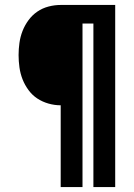

<svg xmlns="http://www.w3.org/2000/svg" viewBox="-20 -755 540 775"><path d="M225 0V-330Q200 -330 175.5 -337Q151 -344 130.5 -357.5Q110 -371 95 -391.5Q80 -412 71 -435Q62 -458 58.5 -483Q55 -508 55 -533Q55 -557 58.5 -582Q62 -607 71 -630Q80 -653 95 -673.5Q110 -694 130.5 -708Q151 -722 175.5 -728.5Q200 -735 225 -735H445V0H357V-660H313V0Z"/></svg>

Font: Iosevka Curly Slab Extrabold
Style: Regular
Weight: 800
Monospace: yes
Designer: Belleve Invis
Foundry: Belleve Invis
Version: Version 22.1.2; ttfautohint (v1.8.4)